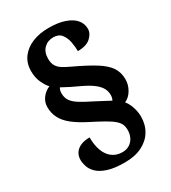

<svg xmlns="http://www.w3.org/2000/svg" viewBox="-209 -865 962 1082"><g transform="rotate(-30 272.0 -324.0)"><path d="M279 112Q210 112 168 98Q126 84 104.5 62.5Q83 41 75.5 17.5Q68 -6 68 -25Q68 -50 80 -69Q92 -88 116 -99Q140 -110 176 -110Q176 -59 190 -22Q204 15 231 35Q258 55 296 55Q322 55 341.5 43Q361 31 372 9.5Q383 -12 383 -40Q383 -60 376.5 -75.5Q370 -91 352 -107Q334 -123 300.5 -142Q267 -161 214 -188Q157 -217 122 -245.5Q87 -274 71 -306Q55 -338 55 -377Q55 -408 74 -434Q93 -460 124 -473Q108 -489 92.5 -521.5Q77 -554 77 -598Q77 -649 104 -685.5Q131 -722 177.5 -741Q224 -760 284 -760Q346 -760 388.5 -745Q431 -730 452.5 -704.5Q474 -679 474 -645Q474 -615 446 -589.5Q418 -564 362 -564Q362 -593 356 -624.5Q350 -656 332.5 -678.5Q315 -701 280 -701Q243 -701 219 -677Q195 -653 195 -610Q195 -581 206.5 -562.5Q218 -544 239 -531.5Q260 -519 288 -506Q369 -468 419 -437Q469 -406 492 -372.5Q515 -339 515 -293Q515 -257 496 -225Q477 -193 448 -181Q460 -167 468.5 -147.5Q477 -128 481.5 -107.5Q486 -87 486 -68Q486 -15 461.5 25.5Q437 66 391 89Q345 112 279 112ZM391 -225Q394 -230 396.5 -238.5Q399 -247 399 -258Q399 -281 388.5 -301Q378 -321 353 -341Q328 -361 282 -383Q251 -397 223 -411Q195 -425 172 -438Q167 -431 165 -421.5Q163 -412 163 -404Q163 -376 176 -356Q189 -336 219 -317Q249 -298 300 -273Q335 -255 355 -244Q375 -233 391 -225Z"/></g></svg>

Font: Noto Serif Gujarati Black
Style: Regular
Weight: 900
Version: Version 2.102